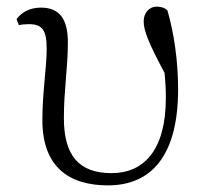

<svg xmlns="http://www.w3.org/2000/svg" viewBox="-20 -546 616 580"><path d="M306 14C435 14 518 -73 518 -276C518 -365 505 -448 486 -514C479 -522 467 -526 453 -526C431 -526 414 -507 414 -482C414 -453 429 -416 477 -326C480 -298 481 -274 481 -250C481 -93 415 -23 317 -23C217 -23 173 -78 173 -189C173 -276 185 -340 185 -418C185 -484 163 -523 104 -523C70 -523 45 -509 30 -488L37 -470C45 -472 56 -473 67 -473C108 -473 121 -455 121 -398C121 -342 108 -267 108 -183C108 -44 186 14 306 14Z"/></svg>

Font: Source Han Serif CN Light
Style: Regular
Weight: 300
Designer: Ryoko NISHIZUKA 西塚涼子 (kana & ideographs); Frank Grießhammer (Latin, Greek & Cyrillic); Wenlong ZHANG 张文龙 (bopomofo); San
Foundry: Adobe
Version: Version 2.003;hotconv 1.1.1;makeotfexe 2.6.0